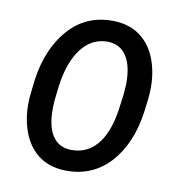

<svg xmlns="http://www.w3.org/2000/svg" viewBox="-65 -572 608 642"><g transform="rotate(10 239.0 -250.5)"><path d="M127.4 -263.7 122.1 -217.8 120.6 -192.9Q120.6 -189 120.6 -185.1Q120.6 -128.9 139.6 -97.7Q160.2 -64 201.7 -62Q204.6 -62 207 -62Q257.3 -62 290.5 -99.6Q326.2 -139.6 338.4 -220.7L345.7 -274.9L348.1 -308.1Q348.1 -312 348.1 -315.4Q348.1 -372.1 328.1 -403.8Q307.1 -437.5 266.1 -439.5Q263.7 -439.5 261.2 -439.5Q210 -439.5 174.8 -395Q138.2 -347.7 127.4 -263.7ZM39.6 -227.1 44.9 -273.4Q60.5 -381.3 119.6 -447.3Q177.2 -511.2 265.1 -511.2Q268.1 -511.2 271.5 -511.2Q329.1 -509.8 366.7 -478.5Q404.3 -447.8 420.4 -393.6Q431.6 -356.4 431.6 -314Q431.6 -294.4 429.2 -273.9L423.3 -226.6Q407.7 -119.1 349.1 -54.2Q290.5 9.3 202.6 9.3Q199.7 9.3 196.8 9.3Q139.6 7.8 102.1 -22.9Q64.5 -53.7 48.3 -107.9Q37.1 -145 37.1 -187Q37.1 -206.5 39.6 -227.1Z"/></g></svg>

Font: MAUL Condensed Italic
Style: Condenced Regular Italic
Weight: 400
Italic angle: -12°
Designer: MAUL
Version: Version 1.0; 2020; ttfautohint (v1.8.3)